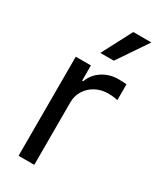

<svg xmlns="http://www.w3.org/2000/svg" viewBox="-195 -827 739 890"><g transform="rotate(30 175.0 -381.5)"><path d="M67.4 -530.3H148.4V-449.2H154.3Q168.9 -490.2 206.5 -514.6Q244.1 -539.1 291 -539.1Q315.4 -539.1 335 -537.1V-452.1Q330.1 -454.1 314.5 -456.1Q298.8 -458 284.2 -458Q247.1 -458 216.8 -441.9Q186.5 -425.8 168.9 -397.5Q151.4 -369.1 151.4 -334V0H67.4ZM241.2 -762.7H337.9L229.5 -602.5H157.2Z"/></g></svg>

Font: Pretendard JP Variable
Style: Regular
Weight: 400
Designer: Base glyphs from Inter by Rasmus Andersson; Hangul glyphs from Noto Sans CJK(Source Han Sans) by Jang Soo-young and Kang
Foundry: Kil Hyung-jin
Version: Version 1.307;Glyphs 3.2 (3192)